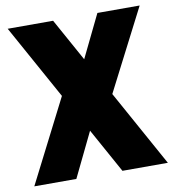

<svg xmlns="http://www.w3.org/2000/svg" viewBox="-79 -770 765 841"><g transform="rotate(-10 303.0 -350.0)"><path d="M11 -700H213L600 0H398ZM203 -387 350 -324 193 0H6ZM255 -381 410 -700H598L402 -318Z"/></g></svg>

Font: Pathway Extreme Condensed ExtraBold
Style: Regular
Weight: 800
Width: 3
Version: Version 1.001;gftools[0.9.26]